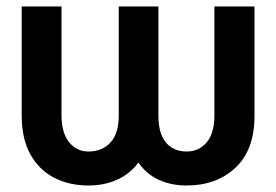

<svg xmlns="http://www.w3.org/2000/svg" viewBox="-20 -566 857 596"><path d="M47.4 -207V-545.9H170.9V-207Q171.4 -153.3 194.6 -124.5Q217.8 -95.7 254.4 -95.7Q297.4 -95.7 323 -123.8Q348.6 -151.9 348.6 -207V-545.9H471.7V-207Q471.7 -151.9 494.9 -123.8Q518.1 -95.7 559.6 -95.7Q597.2 -95.7 621.3 -123.8Q645.5 -151.9 645.5 -207V-545.9H770V-207Q770 -100.1 710.7 -45.2Q651.4 9.8 559.6 9.8Q510.7 9.8 472.4 -8.1Q434.1 -25.9 409.7 -61.5Q383.3 -25.9 343.5 -8.1Q303.7 9.8 254.4 9.8Q194.3 9.8 147.5 -14.6Q100.6 -39.1 74 -87.4Q47.4 -135.7 47.4 -207Z"/></svg>

Font: Inter Tight SemiBold
Style: Regular
Weight: 600
Designer: Rasmus Andersson
Foundry: rsms
Version: Version 3.004; ttfautohint (v1.8.4.7-5d5b)